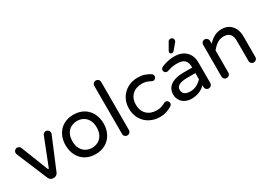

<svg xmlns="http://www.w3.org/2000/svg" viewBox="-7 -1452 3034 2195"><g transform="rotate(-30 1509.5 -354.5)"><path d="M199.2 -31.2 29.3 -437.5Q24.4 -450.2 24.4 -458Q24.4 -476.6 37.6 -490.2Q50.8 -503.9 69.3 -503.9Q82 -503.9 93.8 -496.6Q105.5 -489.3 110.4 -477.5L251 -120.1Q253.9 -113.3 258.8 -113.3Q263.7 -113.3 266.6 -120.1L407.2 -477.5Q412.1 -489.3 423.8 -496.6Q435.5 -503.9 448.2 -503.9Q466.8 -503.9 480 -490.2Q493.2 -476.6 493.2 -458Q493.2 -450.2 488.3 -437.5L318.4 -31.2Q311.5 -14.6 296.4 -4.4Q281.2 5.9 263.7 5.9H253.9Q236.3 5.9 221.2 -4.4Q206.1 -14.6 199.2 -31.2Z M682.6 -21.5Q626 -54.7 594.7 -114.3Q563.5 -173.8 563.5 -249Q563.5 -325.2 594.7 -384.8Q626 -444.3 683.1 -476.6Q740.2 -508.8 814.5 -508.8Q888.7 -508.8 945.3 -476.6Q1002.9 -443.4 1034.2 -384.3Q1065.4 -325.2 1065.4 -249Q1065.4 -172.9 1034.2 -114.3Q1002 -53.7 944.8 -21.5Q887.7 10.7 814.5 10.7Q739.3 10.7 682.6 -21.5ZM891.6 -90.8Q929.7 -110.4 952.1 -150.9Q974.6 -191.4 974.6 -250Q974.6 -311.5 951.2 -349.6Q929.7 -386.7 894 -406.2Q858.4 -425.8 814.5 -425.8Q774.4 -425.8 737.3 -408.2Q699.2 -388.7 676.8 -348.6Q654.3 -308.6 654.3 -250Q654.3 -187.5 677.7 -149.4Q699.2 -111.3 734.9 -91.8Q770.5 -72.3 814.5 -72.3Q854.5 -72.3 891.6 -90.8Z M1187.5 -39.1V-672.9Q1187.5 -691.4 1200.7 -705.1Q1213.9 -718.8 1232.4 -718.8Q1252 -718.8 1265.1 -705.6Q1278.3 -692.4 1278.3 -672.9V-39.1Q1278.3 -20.5 1264.6 -7.3Q1251 5.9 1232.4 5.9Q1213.9 5.9 1200.7 -7.3Q1187.5 -20.5 1187.5 -39.1Z M1532.2 -20.5Q1470.7 -52.7 1435.5 -112.3Q1400.4 -171.9 1400.4 -249Q1400.4 -328.1 1436.5 -387.7Q1471.7 -445.3 1530.8 -477.1Q1589.8 -508.8 1662.1 -508.8Q1710.9 -508.8 1748 -496.6Q1785.2 -484.4 1822.3 -461.9Q1841.8 -448.2 1841.8 -426.8Q1841.8 -412.1 1830.1 -399.4Q1818.4 -386.7 1803.7 -386.7Q1793.9 -386.7 1782.2 -392.6Q1748 -410.2 1725.6 -417Q1703.1 -423.8 1669.9 -423.8Q1587.9 -423.8 1539.6 -376.5Q1491.2 -329.1 1491.2 -249Q1491.2 -168.9 1539.6 -121.6Q1587.9 -74.2 1669.9 -74.2Q1703.1 -74.2 1725.6 -81.1Q1748 -87.9 1782.2 -105.5Q1793.9 -111.3 1803.7 -111.3Q1818.4 -111.3 1830.1 -98.6Q1841.8 -85.9 1841.8 -71.3Q1841.8 -49.8 1822.3 -36.1Q1785.2 -13.7 1748 -1.5Q1710.9 10.7 1662.1 10.7Q1592.8 10.7 1532.2 -20.5Z M2120.1 -580.1Q2120.1 -587.9 2127 -599.6L2176.8 -686.5Q2186.5 -706.1 2210 -706.1Q2225.6 -706.1 2236.3 -695.8Q2247.1 -685.5 2247.1 -668.9Q2247.1 -653.3 2237.3 -643.6L2169.9 -563.5Q2161.1 -552.7 2147.5 -552.7Q2135.7 -552.7 2127.9 -560.1Q2120.1 -567.4 2120.1 -580.1ZM2000 -6.8Q1961.9 -24.4 1940.4 -58.6Q1918.9 -92.8 1918.9 -136.7Q1918.9 -212.9 1978 -254.4Q2037.1 -295.9 2144.5 -295.9H2261.7V-302.7Q2261.7 -365.2 2231 -394Q2200.2 -422.9 2131.8 -422.9Q2096.7 -422.9 2068.4 -417.5Q2040 -412.1 2002 -399.4L1989.3 -397.5Q1974.6 -397.5 1963.4 -408.7Q1952.1 -419.9 1952.1 -435.5Q1952.1 -462.9 1978.5 -473.6Q2060.5 -508.8 2147.5 -508.8Q2214.8 -508.8 2262.7 -481.4Q2307.6 -455.1 2330.1 -411.6Q2352.5 -368.2 2352.5 -315.4V-39.1Q2352.5 -20.5 2338.9 -7.3Q2325.2 5.9 2306.6 5.9Q2288.1 5.9 2274.9 -7.3Q2261.7 -20.5 2261.7 -39.1V-62.5Q2191.4 10.7 2079.1 10.7Q2037.1 10.7 2000 -6.8ZM2261.7 -141.6V-222.7H2156.2Q2009.8 -222.7 2009.8 -146.5Q2009.8 -69.3 2112.3 -69.3Q2154.3 -69.3 2193.8 -89.4Q2233.4 -109.4 2261.7 -141.6Z M2500 -39.1V-458Q2500 -476.6 2513.2 -490.2Q2526.4 -503.9 2544.9 -503.9Q2563.5 -503.9 2577.1 -490.2Q2590.8 -476.6 2590.8 -458V-420.9Q2630.9 -463.9 2673.8 -486.3Q2716.8 -508.8 2771.5 -508.8Q2825.2 -508.8 2866.2 -483.4Q2905.3 -458 2926.3 -414.1Q2947.3 -370.1 2947.3 -316.4V-39.1Q2947.3 -20.5 2933.6 -7.3Q2919.9 5.9 2901.4 5.9Q2882.8 5.9 2869.6 -7.3Q2856.4 -20.5 2856.4 -39.1V-306.6Q2856.4 -424.8 2750 -424.8Q2703.1 -424.8 2665.5 -401.4Q2627.9 -377.9 2590.8 -332V-39.1Q2590.8 -20.5 2577.1 -7.3Q2563.5 5.9 2544.9 5.9Q2526.4 5.9 2513.2 -7.3Q2500 -20.5 2500 -39.1Z"/></g></svg>

Font: FakePearl
Style: Regular
Weight: 400
Version: Version 1.2